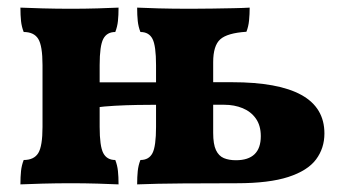

<svg xmlns="http://www.w3.org/2000/svg" viewBox="-20 -481 906 504"><path d="M340 3Q340 -17.2 341.6 -32.2Q343.2 -47.2 348.6 -61Q371 -61 380.3 -79.1Q389.6 -97.2 389.6 -148V-310Q389.6 -360.8 380.3 -378.9Q371 -397 348.6 -397Q343.2 -410.8 341.6 -425.8Q340 -440.8 340 -461Q361 -460 396.6 -459Q432.2 -458 481 -458Q508 -458 537.8 -458.5Q567.6 -459 593.8 -459.5Q620 -460 635.4 -461Q635.4 -444 633.8 -427.5Q632.2 -411 626.8 -397.6Q576.8 -394.4 558.2 -377.8Q539.6 -361.2 539.6 -317.8V-132.2Q539.6 -102.4 546.9 -87Q554.2 -71.6 567.5 -66Q580.8 -60.4 599.4 -60.4Q631.8 -60.4 648.2 -76.2Q664.6 -92 664.6 -123.6Q664.6 -151.4 651.7 -169.7Q638.8 -188 617 -197Q595.2 -206 568.8 -206H530.8V-265.2H589Q710.6 -265.2 771.1 -231.8Q831.6 -198.4 831.6 -130.6Q831.6 -92 809.6 -62.5Q787.6 -33 736.9 -16.5Q686.2 0 601.8 0Q530.8 0 460 0.5Q389.2 1 340 3ZM33.6 3Q33.6 -17.2 35.2 -32.2Q36.8 -47.2 42.2 -61Q69.2 -61 80.4 -79.1Q91.6 -97.2 91.6 -148V-310Q91.6 -360.8 80.4 -378.9Q69.2 -397 42.2 -397Q36.8 -410.8 35.2 -425.8Q33.6 -440.8 33.6 -461Q55.6 -460 92 -459Q128.4 -458 166.6 -458Q202 -458 236.1 -459Q270.2 -460 291.2 -461Q291.2 -440.8 289.6 -425.8Q288 -410.8 282.6 -397Q260.6 -397 251.1 -378.9Q241.6 -360.8 241.6 -310V-148Q241.6 -97.2 251.1 -79.1Q260.6 -61 282.6 -61Q288 -47.2 289.6 -32.2Q291.2 -17.2 291.2 3Q270.2 2 236.1 1Q202 0 166.6 0Q128.4 0 92 1Q55.6 2 33.6 3ZM229.4 -198.6V-264.8H396V-206Q370.2 -206 340.4 -205.5Q310.6 -205 281.5 -203.4Q252.4 -201.8 229.4 -198.6Z"/></svg>

Font: Vollkorn
Style: Regular
Weight: 400
Designer: Friedrich Althausen
Foundry: Friedrich Althausen
Version: Version 4.104